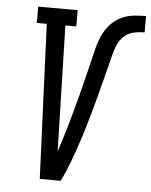

<svg xmlns="http://www.w3.org/2000/svg" viewBox="-53 -779 647 823"><g transform="rotate(5 271.0 -367.5)"><path d="M149 0 121 -665H78V-735H248V-665H201L212 -245Q213 -215 213.5 -185Q214 -155 215 -124Q222 -147 229.5 -169.5Q237 -192 243.5 -214.5Q250 -237 256.5 -259.5Q263 -282 269 -304.5Q275 -327 281 -349.5Q287 -372 293 -395Q299 -418 304.5 -440.5Q310 -463 315.5 -485.5Q321 -508 326.5 -531Q332 -554 337.5 -576.5Q343 -599 352 -621.5Q361 -644 374.5 -664Q388 -684 407.5 -699.5Q427 -715 449.5 -723Q472 -731 495.5 -733Q519 -735 542 -735V-665Q518 -665 494 -659.5Q470 -654 452 -636.5Q434 -619 425 -596Q416 -573 410.5 -549.5Q405 -526 399 -503Q393 -480 387 -457Q381 -434 375 -411Q369 -388 363 -365Q357 -342 350.5 -319Q344 -296 337.5 -273Q331 -250 324 -227Q317 -204 309.5 -181Q302 -158 294 -135Q286 -112 277.5 -89.5Q269 -67 259.5 -44.5Q250 -22 239 0Z"/></g></svg>

Font: Iosevka Gothic
Style: Italic
Weight: 400
Italic angle: -9°
Monospace: yes
Designer: Belleve Invis
Foundry: Belleve Invis
Version: Version 15.5.1; ttfautohint (v1.8.4)